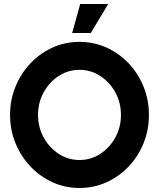

<svg xmlns="http://www.w3.org/2000/svg" viewBox="-20 -921 790 954"><path d="M375 13Q304 13 241.5 -15.2Q179 -43.5 131.5 -93.5Q84 -143.5 57 -209.2Q30 -275 30 -350Q30 -425 57 -490.8Q84 -556.5 131.5 -606.5Q179 -656.5 241.5 -684.8Q304 -713 375 -713Q446.5 -713 509 -684.8Q571.5 -656.5 619 -606.5Q666.5 -556.5 693.2 -490.8Q720 -425 720 -350Q720 -275 693.2 -209.2Q666.5 -143.5 619 -93.5Q571.5 -43.5 509 -15.2Q446.5 13 375 13ZM375 -126Q431.5 -126 478.2 -156.5Q525 -187 553 -237.8Q581 -288.5 581 -350Q581 -411.5 553 -462.2Q525 -513 478.2 -543.5Q431.5 -574 375 -574Q318.5 -574 271.8 -543.5Q225 -513 197 -462.2Q169 -411.5 169 -350Q169 -288.5 197 -237.8Q225 -187 271.8 -156.5Q318.5 -126 375 -126ZM338.5 -757 378.5 -901H517.5L431 -757Z"/></svg>

Font: Urbanist ExtraBold
Style: Regular
Weight: 800
Designer: Corey Hu
Foundry: Corey Hu
Version: Version 1.330; ttfautohint (v1.8.4.7-5d5b)